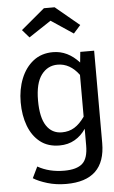

<svg xmlns="http://www.w3.org/2000/svg" viewBox="-64 -834 649 1090"><g transform="rotate(-5 260.0 -289.5)"><path d="M269 213Q211 213 161.5 198Q112 183 82 164L113 100Q178 137 264 137Q335 137 367.5 108Q400 79 400 5V-90Q375 -52 337 -30Q299 -8 250 -8Q184 -8 140 -42.5Q96 -77 73.5 -136.5Q51 -196 51 -271Q51 -345 75.5 -406Q100 -467 146 -503Q192 -539 258 -539Q342 -539 407 -467L413 -527H492V-1Q492 213 269 213ZM270 -81Q310 -81 341 -100Q372 -119 400 -159V-397Q349 -466 278 -466Q221 -466 185.5 -418.5Q150 -371 150 -273Q150 -176 181.5 -128.5Q213 -81 270 -81ZM386 -634 260 -718 133 -634 94 -679 229 -792H290L426 -679Z"/></g></svg>

Font: Trujillo
Style: Regular
Weight: 400
Designer: Fira Sans original fonts by bBox Type GmbH, Carrois Corporate GbR, & Edenspiekermann AG / Changes by Cristiano Sobral
Foundry: Fira Sans original fonts by bBox Type GmbH, Carrois Corporate GbR, & Edenspiekermann AG / Changes by Cristiano Sobral
Version: Version 4.301;October 17, 2021;FontCreator 14.0.0.2814 64-bi